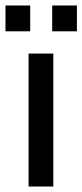

<svg xmlns="http://www.w3.org/2000/svg" viewBox="-25 -679 300 699"><path d="M169 0V-484H79V0ZM85 -565V-659H-5V-565ZM255 -565V-659H165V-565Z"/></svg>

Font: Gamestation Text
Style: Bold
Weight: 400
Designer: Jonas Hecksher
Foundry: Jonas Hecksher, Playtypeª, e-types AS
Version: Version 1.003